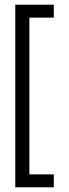

<svg xmlns="http://www.w3.org/2000/svg" viewBox="-20 -742 294 817"><path d="M45 55V-722H209V-667H105V0H209V55Z"/></svg>

Font: Epunda Slab Light
Style: Regular
Weight: 300
Designer: Simon Atzbach
Foundry: typofactur
Version: Version 1.102